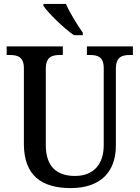

<svg xmlns="http://www.w3.org/2000/svg" viewBox="-20 -951 714 981"><path d="M358 -771H403V-784C376 -822 336 -886 317 -931H202V-921C225 -886 305 -807 358 -771ZM341 10C494 10 572 -73 572 -207V-599C572 -661 604 -670 645 -670H659V-714H424V-670H438C479 -670 510 -661 510 -603V-209C510 -115 461 -52 363 -52C275 -52 214 -95 214 -210V-599C214 -661 246 -670 287 -670H301V-714H14V-670H29C69 -670 102 -661 102 -603V-216C102 -53 194 10 341 10Z"/></svg>

Font: Noto Serif Devanagari SemiCondensed Medium
Style: Regular
Weight: 500
Width: 4
Designer: Universal Thirst, Indian Type Foundry and the Monotype Design Team
Foundry: Monotype Imaging Inc.
Version: Version 2.004